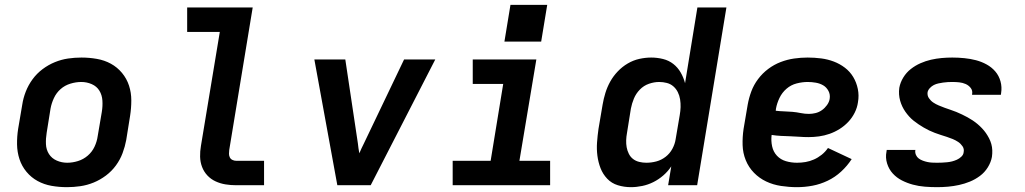

<svg xmlns="http://www.w3.org/2000/svg" viewBox="-20 -766 4240 794"><path d="M257 8Q224 8 193 2.5Q162 -3 135.5 -17.5Q109 -32 89.5 -55.5Q70 -79 60.5 -108Q51 -137 50.5 -169Q50 -201 55 -233L72 -333Q76 -360 86.5 -387Q97 -414 114.5 -438Q132 -462 156 -480Q180 -498 207 -509Q234 -520 261.5 -524Q289 -528 317 -528Q349 -528 380.5 -522.5Q412 -517 438.5 -502.5Q465 -488 484.5 -464.5Q504 -441 513.5 -412Q523 -383 523 -351Q523 -319 518 -287L502 -187Q497 -160 487 -133Q477 -106 459.5 -82Q442 -58 418 -40Q394 -22 367 -11Q340 0 312 4Q284 8 257 8ZM258 -93Q280 -93 302.5 -100Q325 -107 343 -122.5Q361 -138 371 -159.5Q381 -181 384 -203L401 -303Q405 -327 403.5 -350Q402 -373 391 -391Q380 -409 359.5 -418Q339 -427 316 -427Q294 -427 271 -420Q248 -413 230.5 -397.5Q213 -382 203 -360.5Q193 -339 189 -317L173 -217Q169 -193 170 -170Q171 -147 182.5 -129Q194 -111 214.5 -102Q235 -93 258 -93Z M957 0Q934 0 912.5 -3.5Q891 -7 871.5 -16Q852 -25 837.5 -40.5Q823 -56 815.5 -76Q808 -96 807.5 -118Q807 -140 811 -163L889 -634H754V-735H1025L928 -146Q927 -138 927 -130Q927 -122 930.5 -115Q934 -108 941.5 -104.5Q949 -101 957 -101H1072V0Z M1375 0 1280 -520H1408L1460 -173Q1461 -163 1462.5 -152.5Q1464 -142 1466 -132Q1470 -142 1475 -152.5Q1480 -163 1485 -173L1651 -520H1780L1513 0Z M1852 0V-101H2009L2061 -419H1935V-520H2198L2128 -101H2255V0ZM2218 -594H2066L2091 -746H2243Z M2589 8Q2561 8 2535 0Q2509 -8 2491 -27Q2473 -46 2463.5 -70.5Q2454 -95 2450.5 -122Q2447 -149 2449 -177Q2451 -205 2455 -233L2472 -333Q2476 -357 2483.5 -381.5Q2491 -406 2503.5 -428.5Q2516 -451 2534.5 -470.5Q2553 -490 2576 -503.5Q2599 -517 2624 -522.5Q2649 -528 2673 -528Q2698 -528 2722 -522Q2746 -516 2764.5 -501.5Q2783 -487 2795 -466Q2807 -445 2813 -422L2864 -735H2984L2863 0H2743L2756 -78Q2742 -57 2723 -40.5Q2704 -24 2682 -13Q2660 -2 2636 3Q2612 8 2589 8ZM2653 -93Q2674 -93 2694.5 -98.5Q2715 -104 2732.5 -117.5Q2750 -131 2760.5 -150.5Q2771 -170 2774 -190L2791 -290Q2794 -307 2794.5 -323Q2795 -339 2792.5 -355Q2790 -371 2783 -385Q2776 -399 2764.5 -409Q2753 -419 2737.5 -423Q2722 -427 2706 -427Q2685 -427 2663.5 -419.5Q2642 -412 2626 -395.5Q2610 -379 2601.5 -358.5Q2593 -338 2589 -317L2573 -217Q2570 -201 2569.5 -186Q2569 -171 2571.5 -157Q2574 -143 2580.5 -130Q2587 -117 2598 -108.5Q2609 -100 2623.5 -96.5Q2638 -93 2653 -93Z M3276 8Q3243 8 3210 3Q3177 -2 3148.5 -15.5Q3120 -29 3098 -51.5Q3076 -74 3064 -103.5Q3052 -133 3051 -166Q3050 -199 3055 -233L3072 -333Q3077 -361 3087 -388Q3097 -415 3115 -439Q3133 -463 3157 -481Q3181 -499 3208.5 -509.5Q3236 -520 3264 -524Q3292 -528 3320 -528Q3348 -528 3375.5 -524.5Q3403 -521 3428 -511.5Q3453 -502 3474 -486Q3495 -470 3508.5 -447.5Q3522 -425 3527.5 -398Q3533 -371 3528 -343Q3525 -321 3514.5 -300Q3504 -279 3488 -262Q3472 -245 3452 -232.5Q3432 -220 3410.5 -212.5Q3389 -205 3367 -202Q3345 -199 3323 -199Q3304 -199 3285 -200.5Q3266 -202 3247 -202.5Q3228 -203 3209 -204Q3190 -205 3171 -208Q3168 -184 3173 -161Q3178 -138 3193 -122Q3208 -106 3230 -99.5Q3252 -93 3276 -93Q3294 -93 3311.5 -96Q3329 -99 3346 -106.5Q3363 -114 3378 -126Q3393 -138 3404 -154L3502 -108Q3484 -80 3458.5 -56.5Q3433 -33 3402.5 -18.5Q3372 -4 3340 2Q3308 8 3276 8ZM3325 -295Q3339 -295 3353 -298.5Q3367 -302 3379 -310.5Q3391 -319 3400 -331.5Q3409 -344 3411 -357Q3414 -375 3406 -390Q3398 -405 3384.5 -413Q3371 -421 3354 -424Q3337 -427 3320 -427Q3298 -427 3274.5 -421Q3251 -415 3232.5 -399Q3214 -383 3203.5 -361Q3193 -339 3189 -317L3188 -308Q3205 -306 3222.5 -305.5Q3240 -305 3257 -303.5Q3274 -302 3291 -298.5Q3308 -295 3325 -295Z M3855 8Q3830 8 3804.5 6Q3779 4 3755 -2.5Q3731 -9 3709.5 -20Q3688 -31 3672 -48.5Q3656 -66 3648.5 -90Q3641 -114 3646 -139Q3646 -141 3646.5 -142.5Q3647 -144 3647 -146H3766Q3766 -145 3765.5 -145Q3765 -145 3765 -144Q3764 -134 3768 -125Q3772 -116 3779.5 -110.5Q3787 -105 3796.5 -101.5Q3806 -98 3815.5 -96Q3825 -94 3835 -93.5Q3845 -93 3855 -93Q3866 -93 3876 -93.5Q3886 -94 3896.5 -95Q3907 -96 3917 -98.5Q3927 -101 3937 -105.5Q3947 -110 3955.5 -118Q3964 -126 3965 -136Q3968 -150 3960.5 -161Q3953 -172 3942.5 -179Q3932 -186 3920 -191Q3908 -196 3895.5 -200Q3883 -204 3870.5 -208Q3858 -212 3846 -216.5Q3834 -221 3822.5 -226.5Q3811 -232 3800 -238.5Q3789 -245 3778.5 -252Q3768 -259 3758 -267Q3748 -275 3739.5 -284.5Q3731 -294 3724 -304Q3717 -314 3711.5 -325.5Q3706 -337 3702.5 -349.5Q3699 -362 3698 -375.5Q3697 -389 3699 -403Q3703 -425 3715.5 -445.5Q3728 -466 3746.5 -480.5Q3765 -495 3786.5 -504.5Q3808 -514 3830 -519Q3852 -524 3874 -526Q3896 -528 3918 -528Q3943 -528 3968 -525.5Q3993 -523 4016 -517Q4039 -511 4060 -499.5Q4081 -488 4096 -470.5Q4111 -453 4117.5 -429.5Q4124 -406 4120 -381Q4120 -379 4119.5 -377.5Q4119 -376 4119 -374H4000Q4000 -375 4000 -375.5Q4000 -376 4000 -376Q4003 -391 3994.5 -402Q3986 -413 3973.5 -418.5Q3961 -424 3947 -425.5Q3933 -427 3918 -427Q3909 -427 3899.5 -426.5Q3890 -426 3880 -424.5Q3870 -423 3860.5 -421Q3851 -419 3842 -414.5Q3833 -410 3825.5 -402Q3818 -394 3816 -385Q3814 -371 3821.5 -360Q3829 -349 3839.5 -342Q3850 -335 3862 -330Q3874 -325 3886 -320.5Q3898 -316 3910.5 -312Q3923 -308 3935 -303Q3947 -298 3958.5 -292.5Q3970 -287 3981 -281Q3992 -275 4002.5 -268Q4013 -261 4022.5 -253Q4032 -245 4041 -235.5Q4050 -226 4057 -216Q4064 -206 4070 -194.5Q4076 -183 4079.5 -170.5Q4083 -158 4083.5 -144.5Q4084 -131 4082 -117Q4078 -95 4065 -74Q4052 -53 4032.5 -38.5Q4013 -24 3991 -15Q3969 -6 3946 -1Q3923 4 3900.5 6Q3878 8 3855 8Z"/></svg>

Font: Iosevka SS04 Extended
Style: Bold Italic
Weight: 700
Width: 7
Italic angle: -9°
Monospace: yes
Designer: Belleve Invis
Foundry: Belleve Invis
Version: Version 19.0.0; ttfautohint (v1.8.4)